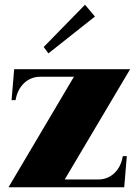

<svg xmlns="http://www.w3.org/2000/svg" viewBox="-20 -793 586 813"><path d="M16 0H506L517 -132H500C491 -74 451 -33 396 -33H254L531 -500H40L29 -369H46C55 -426 95 -468 150 -468H293ZM382 -723 340 -773 165 -594 185 -567Z"/></svg>

Font: Sprat Condesed
Style: Bold
Weight: 700
Width: 3
Designer: Ethan Nakache
Foundry: Collletttivo
Version: Version 2.000;Glyphs 3.2 (3217)